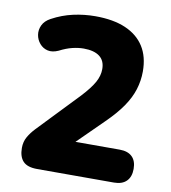

<svg xmlns="http://www.w3.org/2000/svg" viewBox="-81 -786 762 856"><g transform="rotate(10 300.0 -358.0)"><path d="M144 0Q100 0 80.5 -20.5Q61 -41 61 -81Q61 -109 73.5 -131Q86 -153 106 -174L281 -357Q320 -399 336.5 -429Q353 -459 353 -489Q353 -527 328 -546Q303 -565 256 -565Q232 -565 205 -558.5Q178 -552 147 -536Q120 -524 98.5 -529Q77 -534 62.5 -551Q48 -568 44.5 -590Q41 -612 51 -633.5Q61 -655 87 -669Q133 -694 182.5 -705Q232 -716 282 -716Q364 -716 419.5 -692Q475 -668 504 -622.5Q533 -577 533 -510Q533 -468 520.5 -428Q508 -388 480.5 -348Q453 -308 407 -263L245 -103V-149H492Q529 -149 548.5 -130Q568 -111 568 -75Q568 -39 548.5 -19.5Q529 0 492 0Z"/></g></svg>

Font: Nunito ExtraLight Black
Style: Regular
Weight: 900
Version: Version 3.602